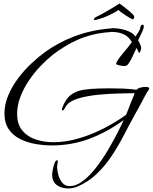

<svg xmlns="http://www.w3.org/2000/svg" viewBox="-20 -775 856 1076"><path d="M361 281Q323 281 297.5 261.5Q272 242 272 202Q272 196 275.5 176.5Q279 157 285.5 140Q292 123 300 123Q304 123 304 129Q304 136 302 144Q300 152 300 160Q300 180 307 205.5Q314 231 329.5 249.5Q345 268 370 268Q407 268 444.5 239.5Q482 211 517 166Q552 121 582.5 70Q613 19 636.5 -27Q660 -73 673 -102Q583 -36 483 2Q383 40 270 40Q226 40 179.5 32Q133 24 93.5 4.5Q54 -15 29.5 -50Q5 -85 5 -139Q5 -190 26 -240Q47 -290 81 -335.5Q115 -381 155.5 -419Q196 -457 235 -485Q271 -511 310.5 -532Q350 -553 391 -569Q443 -589 496 -600.5Q549 -612 604 -616Q606 -617 609 -617Q612 -617 614 -617Q633 -617 658 -612.5Q683 -608 705.5 -597.5Q728 -587 739 -570Q745 -578 755.5 -595Q766 -612 766 -620Q766 -625 770 -631Q774 -637 779 -637Q784 -637 785 -632.5Q786 -628 786 -625Q786 -619 779.5 -603Q773 -587 765 -571.5Q757 -556 754 -549Q759 -542 765 -528Q771 -514 771 -506Q771 -500 768 -490.5Q765 -481 759 -478Q759 -478 753 -490.5Q747 -503 745 -506Q735 -486 722 -457Q709 -428 694 -411Q690 -407 684.5 -406Q679 -405 674 -405Q671 -405 660.5 -406.5Q650 -408 640.5 -411Q631 -414 631 -417Q631 -425 642 -441Q653 -457 669 -476Q685 -495 699 -512.5Q713 -530 719 -539Q701 -571 672 -583.5Q643 -596 608 -596Q605 -596 602 -596Q599 -596 596 -595Q499 -589 413 -551Q377 -535 343.5 -514.5Q310 -494 278 -470Q243 -442 207 -404.5Q171 -367 141.5 -323Q112 -279 94 -231.5Q76 -184 76 -137Q76 -78 105.5 -43Q135 -8 181.5 7Q228 22 279 22Q348 22 421.5 0.5Q495 -21 563.5 -56.5Q632 -92 687 -132Q698 -159 708.5 -187Q719 -215 731 -242L734 -253Q700 -252 648 -251Q596 -250 540.5 -245Q485 -240 437.5 -228.5Q390 -217 363 -196Q356 -189 351.5 -182.5Q347 -176 342 -167Q341 -164 338 -160Q335 -156 330 -156Q327 -156 327 -161Q327 -165 328 -168Q346 -219 376 -242Q406 -265 446 -271.5Q486 -278 534 -279Q549 -279 564 -279.5Q579 -280 594 -280Q632 -280 670 -278.5Q708 -277 745 -272Q754 -281 769 -284.5Q784 -288 796 -288Q801 -288 808.5 -286.5Q816 -285 816 -278Q816 -274 813.5 -271Q811 -268 809 -265Q800 -252 792.5 -237Q785 -222 777 -208Q767 -190 757.5 -171.5Q748 -153 737 -135Q706 -79 674.5 -18Q643 43 605.5 99.5Q568 156 520 201.5Q472 247 408 273Q397 277 385 279Q373 281 361 281ZM512 -663Q506 -663 506 -667Q506 -671 515 -678Q534 -687 558.5 -700.5Q583 -714 606.5 -728.5Q630 -743 646 -753L650 -755Q655 -752 670 -740.5Q685 -729 702 -715Q719 -701 728 -690Q732 -686 732 -682Q732 -672 729 -669.5Q726 -667 723 -667Q721 -667 709.5 -673.5Q698 -680 684 -689Q670 -698 658.5 -706.5Q647 -715 645 -719Q622 -704 590 -689Q558 -674 520 -664Q517 -663 512 -663Z"/></svg>

Font: Bonheur Royale
Style: Regular
Weight: 400
Designer: Robert E. Leuschke
Foundry: Robert E. Leuschke
Version: Version 1.010; ttfautohint (v1.8.3)